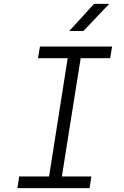

<svg xmlns="http://www.w3.org/2000/svg" viewBox="-20 -970 640 990"><path d="M70 0 79 -60H233L329 -670H176L186 -730H558L548 -670H396L299 -60H451L442 0ZM337 -810 465 -950H543L410 -810Z"/></svg>

Font: NKDuy Mono ExtraLight
Style: Italic
Weight: 200
Italic angle: -9°
Monospace: yes
Designer: NKDuy
Foundry: NKDuy
Version: Version 2.251; ttfautohint (v1.8.4.7-5d5b)